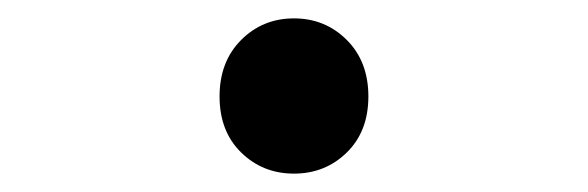

<svg xmlns="http://www.w3.org/2000/svg" viewBox="-20 -452 640 209"><path d="M300 -263Q266 -263 242.5 -286Q219 -309 219 -347Q219 -385 242.5 -408.5Q266 -432 300 -432Q334 -432 357.5 -408.5Q381 -385 381 -347Q381 -309 357.5 -286Q334 -263 300 -263Z"/></svg>

Font: Source Code Pro
Style: Regular
Weight: 400
Monospace: yes
Designer: Paul D. Hunt, Teo Tuominen
Foundry: Adobe Systems Incorporated
Version: Version 2.030;PS 1.000;hotconv 16.6.51;makeotf.lib2.5.65220